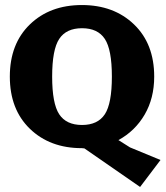

<svg xmlns="http://www.w3.org/2000/svg" viewBox="-20 -572 657 762"><path d="M315 17 305 16Q178 16 98.5 -61Q19 -138 19 -268Q19 -398 98.5 -475Q178 -552 305 -552Q432 -552 512 -475Q592 -398 592 -268Q592 -182 554 -117Q516 -52 450 -16L496 13L617 63L536 170ZM215 -417.5Q187 -375 187 -268Q187 -161 215 -118.5Q243 -76 305.5 -76Q368 -76 396 -118.5Q424 -161 424 -268Q424 -375 396 -417.5Q368 -460 305.5 -460Q243 -460 215 -417.5Z"/></svg>

Font: Andada SC
Style: Bold
Weight: 700
Designer: Carolina Giovagnoli
Foundry: Carolina Giovagnoli
Version: Version 1.003